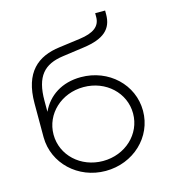

<svg xmlns="http://www.w3.org/2000/svg" viewBox="-117 -889 884 989"><g transform="rotate(-15 325.0 -394.5)"><path d="M60 -426V-245C61 -106 178 5 325 5C473 5 590 -105 590 -245C590 -385 473 -495 325 -495C223 -495 149 -445 113 -367V-426C113 -556 162 -609 265 -623L380 -639C488 -654 535 -695 535 -774V-794H482V-774C482 -724 446 -697 371 -687L259 -672C141 -657 60 -592 60 -426ZM113 -245C113 -355 206 -442 325 -442C444 -442 537 -355 537 -245C537 -135 444 -48 325 -48C206 -48 113 -135 113 -245Z"/></g></svg>

Font: Grotesk 01 Extrafine
Style: Bold
Weight: 400
Designer: Frank Adebiaye, contributions by Jérémy Landes, Ariel Martín Pérez
Foundry: Velvetyne Type Foundry
Version: Version 3.000;Glyphs 3.1.2 (3150)